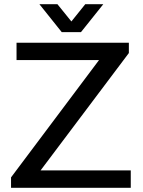

<svg xmlns="http://www.w3.org/2000/svg" viewBox="-20 -888 675 908"><path d="M32.2 0V-49.1L448.3 -603.9H58.2V-686H589.4V-637.2L171.9 -82.1H598.4V0ZM166.5 -868H251.7L339.5 -759.4L295.4 -758.9L383.1 -868H468.4L362.9 -736H272Z"/></svg>

Font: Archivo Variable SemiBold
Style: Regular
Weight: 600
Designer: Hector Gatti
Foundry: Omnibus-Type
Version: Version 2.001